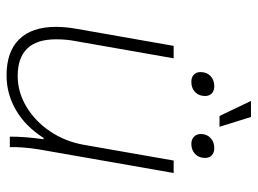

<svg xmlns="http://www.w3.org/2000/svg" viewBox="-120 -656 786 586"><g transform="rotate(90 273.0 -363.0)"><path d="M62 -141Q62 -170 68 -204L120 -500H158L105 -198Q100 -172 100 -141Q100 -24 212 -24Q261 -24 305.5 -50.5Q350 -77 381 -123Q412 -169 422 -226L470 -500H508L436 -89Q428 -39 429 0H397Q397 -48 405 -103H401Q366 -48 316.5 -19Q267 10 210 10Q138 10 100 -28.5Q62 -67 62 -141ZM288 -736H337L367 -640H334ZM200 -582Q200 -601 212 -612.5Q224 -624 243 -624Q257 -624 265 -616.5Q273 -609 273 -596Q273 -577 261 -565.5Q249 -554 230 -554Q216 -554 208 -561.5Q200 -569 200 -582ZM389 -583Q389 -601 401 -612.5Q413 -624 432 -624Q446 -624 454 -616.5Q462 -609 462 -596Q462 -577 450 -565.5Q438 -554 419 -554Q406 -554 397.5 -562Q389 -570 389 -583Z"/></g></svg>

Font: Sarabun Thin
Style: Italic
Weight: 250
Italic angle: -10°
Designer: Suppakit Chalermlarp | Katatrad Co.,Ltd.
Foundry: Cadson Demak Co.,Ltd.
Version: Version 1.000; ttfautohint (v1.6)